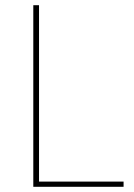

<svg xmlns="http://www.w3.org/2000/svg" viewBox="-20 -718 515 738"><path d="M108 0V-698H130V-20H455V0Z"/></svg>

Font: IBM Plex Sans Hebrew Thin
Style: Regular
Weight: 100
Designer: Mike Abbink, Paul van der Laan, Pieter van Rosmalen, Yanek Iontef
Foundry: Bold Monday
Version: Version 1.2